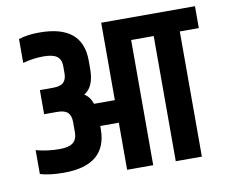

<svg xmlns="http://www.w3.org/2000/svg" viewBox="-75 -762 1007 855"><g transform="rotate(-10 428.5 -335.0)"><path d="M857 -665V-566H771V0H653V-566H551V0H433V-213H349V-196Q347 -36 154 -36Q89 -36 47 -49V-157Q98 -143 153 -143Q195 -143 213.5 -157.5Q232 -172 233 -201V-251Q233 -280 219 -294Q205 -308 171 -308H112V-417H171Q205 -417 219 -430.5Q233 -444 233 -472V-505Q233 -534 214.5 -548Q196 -562 154 -562Q106 -562 60 -549V-657Q99 -670 154 -670Q349 -670 349 -509V-472Q349 -389 303 -363Q328 -348 339 -315H433V-665Z"/></g></svg>

Font: Khand ExtraBold
Style: Regular
Weight: 800
Designer: Sanchit Sawaria and Jyotish Sonowal (Devanagari), Satya Rajpurohit (Latin)
Foundry: Indian Type Foundry
Version: Version 2.000;PS 1.0;hotconv 1.0.79;makeotf.lib2.5.61930